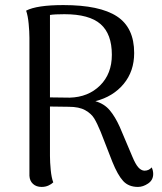

<svg xmlns="http://www.w3.org/2000/svg" viewBox="-20 -726 639 757"><path d="M584 -40Q584 -16 564 -2.5Q544 11 524 11Q487 11 465.5 -12.5Q444 -36 423 -88L377 -206Q363 -240 351.5 -259Q340 -278 316 -291.5Q292 -305 251 -305L177 -306V-111Q177 -87 180 -56Q183 -25 190 -7Q183 0 171 5.5Q159 11 144 11Q123 11 110 -1Q97 -13 96 -33V-577Q96 -601 93 -632.5Q90 -664 83 -684Q125 -706 230 -706Q373 -706 441 -661.5Q509 -617 509 -517Q509 -445 467.5 -395Q426 -345 356 -327Q391 -317 412.5 -291.5Q434 -266 452 -226L502 -108Q514 -79 525 -66.5Q536 -54 549 -53Q567 -53 578 -66Q584 -54 584 -40ZM255 -341Q328 -343 374.5 -389Q421 -435 421 -510Q421 -592 376.5 -631Q332 -670 234 -670Q195 -670 177 -667V-342Z"/></svg>

Font: Arima Madurai
Style: Regular
Weight: 400
Designer: Joana Correia and Natanael Gama
Foundry: NDISCOVER
Version: Version 1.019